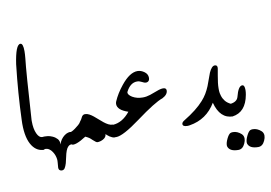

<svg xmlns="http://www.w3.org/2000/svg" viewBox="-76 -663 1350 957"><g transform="rotate(-10 599.0 -184.5)"><path d="M105.5 0.5Q68.4 0.5 45.9 -32.2Q19.5 -70.3 19.5 -146.5Q19.5 -155.8 20 -165Q24.4 -298.3 41 -443.8Q55.2 -540.5 79.1 -540.5Q93.3 -540.5 93.3 -501Q93.3 -485.8 91.3 -465.3Q83.5 -399.4 68.4 -156.2V-149.9Q68.4 -111.8 79.6 -87.4Q90.3 -64 105.5 -64Z M103 -63.5Q109.4 -64.5 116.7 -64.5Q122.6 -64.5 133.3 -63.5Q144 -62.5 157.7 -56.4Q171.4 -50.3 181.2 -39.6Q189.9 -28.8 189.9 -12.7V-11.2Q192.9 -24.9 200.7 -35.6Q208.5 -46.4 218 -53.5Q227.5 -60.5 236.8 -63Q241.7 -64.5 245.6 -64.5Q248.5 -64.5 251 -63.5V-1Q246.1 -2.4 242.2 -2.4Q233.9 -2.4 226.8 4.2Q219.7 10.7 214.6 24.2Q209.5 37.6 206.3 54.2Q203.1 70.8 199 85.2Q194.8 99.6 189 108.9Q183.6 117.2 174.3 117.2H172.4Q157.7 115.7 157.7 100.6Q157.7 98.6 158.2 94.5Q158.7 90.3 158.9 85.7Q159.2 81.1 159.7 76.2Q160.2 71.3 160.2 67.4Q160.2 64.9 160.2 62.3Q160.2 59.6 159.7 57.1Q157.2 37.1 146 20Q131.3 -2.9 109.4 -2.9Q107.4 -2.9 102.5 -1Z M248.5 -63.5Q248.5 -63 249 -63Q250.5 -63 257.1 -66.2Q263.7 -69.3 273.4 -76.2Q283.2 -83 292.5 -91.3Q301.8 -99.6 305.2 -106.9Q306.2 -108.9 309.3 -112.5Q312.5 -116.2 316.4 -124.5Q322.8 -139.2 335.4 -139.2Q346.2 -139.2 356.7 -133.5Q367.2 -127.9 377.4 -119.6Q387.7 -111.3 398.4 -101.6Q409.2 -91.8 419.9 -83.3Q430.7 -74.7 441.7 -69.1Q452.6 -63.5 464.4 -63.5V1Q456.1 1 449.2 -2Q442.4 -4.9 436.5 -8.8Q430.7 -12.7 426.3 -16.8Q421.9 -21 418.9 -23.4Q418.9 -7.3 400.9 2Q386.7 9.3 372.6 9.3Q366.7 9.3 350.1 -6.3Q346.2 -10.3 342.8 -13.2Q339.4 -16.1 335.9 -18.6Q332.5 -21 328.1 -23.2Q323.7 -25.4 317.9 -28.3Q316.4 -28.3 309.6 -23.7Q302.7 -19 292.5 -13.4Q282.2 -7.8 270.5 -3.4Q260.3 0.5 251 0.5H247.6Z M500 -174.8Q516.1 -212.4 546.9 -250.5Q590.8 -305.2 630.4 -305.2Q647.9 -305.2 664.6 -293.2Q681.2 -281.2 681.2 -262.7Q681.2 -248.5 672.4 -243.7Q668 -241.2 663.1 -241.2Q654.3 -241.2 642.6 -248Q631.3 -254.4 619.6 -254.4Q585 -254.4 563.5 -211.9Q562.5 -210 562.5 -208Q562.5 -196.3 582 -184.1Q604.5 -170.9 634.3 -170.9Q652.8 -170.9 671.9 -177.2Q695.3 -186 719.2 -194.3Q731.9 -198.2 740.7 -198.2Q757.3 -198.2 757.3 -185.1Q757.3 -164.1 729.5 -149.9Q689.9 -136.7 593.3 -65.4Q503.9 0.5 469.7 0.5Q466.3 0.5 463.9 0Q461.9 -35.2 461.9 -50.3Q461.9 -62.5 463.4 -62.5Q511.7 -64.9 550.8 -113.3Q497.1 -130.9 497.1 -161.6Q497.1 -168 500 -174.8Z M973.1 -84.5Q927.7 -7.8 840.3 6.3Q836.9 6.8 834 7.1Q831.1 7.3 828.6 7.3Q805.2 7.3 805.2 -5.9Q805.2 -15.1 818.8 -22.9Q884.8 -63 919.4 -102.1Q933.1 -117.2 943.4 -134.3Q953.6 -151.4 961.4 -170.4L984.9 -234.4Q999 -266.1 1014.6 -266.1Q1027.3 -266.1 1027.3 -252.9Q1027.3 -250.5 1026.9 -247.6Q1024.4 -231.4 1021 -213.9Q1017.6 -196.3 1015.6 -178.7Q1013.7 -163.6 1013.7 -149.4Q1013.7 -147 1013.9 -137Q1014.2 -127 1018.8 -111.8Q1023.4 -96.7 1033.4 -84.2Q1043.5 -71.8 1061 -63.5V0Q995.1 0 973.1 -84.5Z M1091.8 143.6Q1080.1 169.4 1058.1 169.4Q1015.1 169.4 1005.9 143.6Q1004.9 141.1 1004.9 137.2Q1004.9 123.5 1014.2 104.2Q1023.4 85 1032.7 79.6Q1038.1 77.1 1045.9 77.1Q1068.4 77.1 1087.9 94.7Q1098.1 104 1098.1 118.7Q1098.1 129.9 1091.8 143.6ZM1191.9 146.5Q1180.2 172.4 1158.2 172.4Q1115.2 172.4 1106 146.5Q1105 144 1105 140.1Q1105 126.5 1114.3 107.2Q1123.5 87.9 1132.8 82.5Q1138.2 80.1 1146 80.1Q1168.5 80.1 1188 97.7Q1198.2 106.9 1198.2 121.6Q1198.2 132.8 1191.9 146.5ZM1142.1 -95.2Q1126.5 -8.8 1057.6 0V-63.5Q1092.8 -67.4 1099.1 -92.3Q1112.3 -144.5 1132.3 -144.5Q1144.5 -144.5 1144.5 -118.7Q1144.5 -108.4 1142.1 -95.2Z"/></g></svg>

Font: Dima Nastaligh Tahriri
Style: regular
Weight: 400
Designer: R.Balvardi
Foundry: Dima Software Group
Version: Version 1.00;November 13, 2018;FontCreator 11.5.0.2427 64-bi